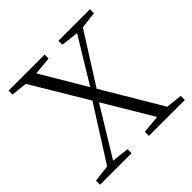

<svg xmlns="http://www.w3.org/2000/svg" viewBox="-183 -894 1062 1062"><g transform="rotate(-45 348.0 -363.0)"><path d="M17 0V-32L116 -44L316 -359L121 -685L27 -695V-726H309V-695L203 -685L360 -420L520 -683L417 -695V-726H664V-695L565 -683L379 -389L585 -42L680 -32V0H399V-32L505 -42L335 -327L162 -43L263 -32V0Z"/></g></svg>

Font: GenRyuMin TW L
Style: Regular
Weight: 300
Version: Version 1.501;PS 1;hotconv 16.6.51;makeotf.lib2.5.65220